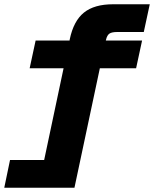

<svg xmlns="http://www.w3.org/2000/svg" viewBox="-59 -730 722 900"><path d="M-39 150 -12 20H148L239 -410H80L108 -540H267L268 -546Q286 -632 334.5 -671Q383 -710 471 -710H643L615 -580H491Q465 -580 454 -572.5Q443 -565 438 -544L437 -540H607L579 -410H409L290 150Z"/></svg>

Font: Geist Mono Black
Style: Italic
Weight: 900
Italic angle: -12°
Monospace: yes
Designer: Basement.studio, Andrés Briganti, Mateo Zaragoza
Foundry: Basement.studio, Vercel, Andrés Briganti, Guido Ferreyra, Mateo Zaragoza
Version: Version 1.500; ttfautohint (v1.8.4.7-5d5b)